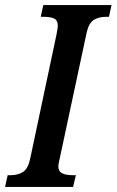

<svg xmlns="http://www.w3.org/2000/svg" viewBox="-38 -734 458 754"><path d="M-8 -46H3Q34 -46 53.5 -59.5Q73 -73 81 -113L184 -599Q189 -626 189 -632Q189 -654 175 -661Q161 -668 132 -668H122L132 -714H400L390 -668H380Q348 -668 328.5 -654.5Q309 -641 301 -600L199 -123Q191 -89 191 -82Q191 -61 206 -53.5Q221 -46 249 -46H260L249 0H-18Z"/></svg>

Font: Noto Serif CondSemiBold
Style: Italic
Weight: 600
Width: 3
Italic angle: -12°
Designer: Monotype Design Team
Foundry: Monotype Imaging Inc.
Version: Version 1.001